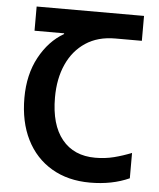

<svg xmlns="http://www.w3.org/2000/svg" viewBox="-52 -759 676 814"><g transform="rotate(5 286.0 -352.0)"><path d="M361 10Q267 10 197.5 -31Q128 -72 90.5 -147Q53 -222 53 -324Q53 -423 93 -497Q133 -571 197 -608V-611H71V-714H528V-608H415Q341 -608 289 -573.5Q237 -539 209.5 -478Q182 -417 182 -337Q182 -221 232.5 -159Q283 -97 374 -97Q416 -97 453.5 -106.5Q491 -116 528 -131V-23Q455 10 361 10Z"/></g></svg>

Font: Noto Sans Georgian SemiCondensed SemiBold
Style: Regular
Weight: 600
Width: 4
Designer: Monotype Design Team, Akaki Razmadze
Foundry: Google LLC
Version: Version 2.005; ttfautohint (v1.8.4.7-5d5b)